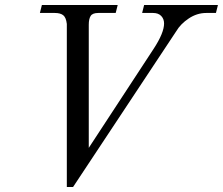

<svg xmlns="http://www.w3.org/2000/svg" viewBox="-20 -732 894 770"><path d="M140 -680 148 -712H452L444 -680H374Q351 -680 343.5 -668Q336 -656 336 -633V-139L596 -536Q638 -600 638 -638Q638 -656 626.5 -668Q615 -680 594 -680H550L558 -712H854L846 -680H807Q770 -680 737 -658Q704 -636 687 -607L273 18H248V-636Q245 -662 233.5 -671Q222 -680 200 -680Z"/></svg>

Font: Old Standard TT
Style: Italic
Weight: 400
Italic angle: -15.2°
Designer: Alexey Kryukov <alexios@thessalonica.org.ru>
Version: Version 2.2